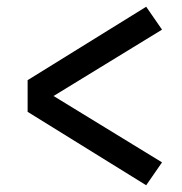

<svg xmlns="http://www.w3.org/2000/svg" viewBox="-20 -625 540 570"><path d="M414 -75 238 -184 62 -293V-387L414 -605L461 -537L139 -340L461 -143Z"/></svg>

Font: Iosevka SS18 Medium
Style: Regular
Weight: 500
Monospace: yes
Designer: Belleve Invis
Foundry: Belleve Invis
Version: Version 25.1.1; ttfautohint (v1.8.4)